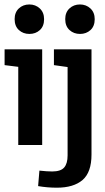

<svg xmlns="http://www.w3.org/2000/svg" viewBox="-20 -663 478 878"><path d="M154.3 188 160.2 117.2Q195.3 121.1 218.8 121.1Q257.7 121.1 273.4 103Q289.1 85 289.1 47.9V-356.4L226.6 -365.2V-437.5H398.4V43.9Q398.4 125 357.4 160.2Q316.4 195.3 240.2 195.3Q196.3 195.3 154.3 188ZM63.5 -357.4 1 -365.2V-437.5H172.9V0H63.5ZM46.9 -575.5Q46.9 -606.4 66.2 -624.5Q85.6 -642.6 114.1 -642.6Q142.6 -642.6 162.1 -624.3Q181.6 -606 181.6 -575.2Q181.6 -543.2 162.3 -525.5Q142.9 -507.8 114.4 -507.8Q85.9 -507.8 66.4 -525.6Q46.9 -543.4 46.9 -575.5ZM278.3 -575.5Q278.3 -606.4 297.7 -624.5Q317.1 -642.6 345.5 -642.6Q374 -642.6 393.6 -624.3Q413.1 -606 413.1 -575.2Q413.1 -543.2 393.7 -525.5Q374.3 -507.8 345.9 -507.8Q317.4 -507.8 297.9 -525.6Q278.3 -543.4 278.3 -575.5Z"/></svg>

Font: Sudo Var
Style: Regular
Weight: 400
Monospace: yes
Designer: Jens Kutilek
Foundry: Jens Kutilek
Version: Version 0.065;FEAKit 1.0